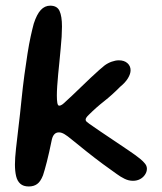

<svg xmlns="http://www.w3.org/2000/svg" viewBox="-20 -654 584 694"><path d="M84 20Q64.5 20 53.5 10.2Q42.5 0.5 38.2 -17.5Q34 -35.5 34 -59.5Q34 -81.5 37.8 -116.5Q41.5 -151.5 47 -196.2Q52.5 -241 57.5 -291.5Q62.5 -341 68.2 -383.2Q74 -425.5 79.5 -460.5Q85 -495.5 91 -522.8Q97 -550 102 -568.5Q113 -602.5 127.5 -618Q142 -633.5 161.5 -633.5Q186.5 -633.5 195.2 -614.5Q204 -595.5 204 -558Q204 -541.5 202.8 -521Q201.5 -500.5 199.2 -477.5Q197 -454.5 194.8 -431Q192.5 -407.5 190.2 -385Q188 -362.5 186.8 -342.8Q185.5 -323 185.5 -308.5Q185.5 -292.5 187.2 -282.2Q189 -272 194 -272Q199 -272 205 -276.2Q211 -280.5 218.5 -288Q226.5 -295 241.2 -309Q256 -323 273.5 -340Q291 -357 308.2 -373.2Q325.5 -389.5 338.8 -401.2Q352 -413 357.5 -417Q369.5 -426 383.5 -431Q397.5 -436 409.5 -436Q429 -436 440.5 -425.8Q452 -415.5 452 -400Q452 -387 442.5 -371.2Q433 -355.5 414.5 -340.5Q385.5 -311 356.5 -288.2Q327.5 -265.5 302 -240Q289.5 -228.5 289.5 -221.5Q289.5 -217.5 293 -214.2Q296.5 -211 303.5 -206Q317.5 -196 341.2 -180Q365 -164 392.5 -145.5Q420 -127 445.2 -110Q470.5 -93 486.5 -80Q497.5 -71 504.2 -62.5Q511 -54 511 -44Q511 -33 504.2 -22.8Q497.5 -12.5 486.2 -6.5Q475 -0.5 460.5 -0.5Q445 -0.5 430.2 -7.8Q415.5 -15 402 -25Q381 -39.5 352 -61Q323 -82.5 292.8 -106.5Q262.5 -130.5 237 -151.5Q224.5 -162 213.5 -168.8Q202.5 -175.5 193 -175.5Q183 -175.5 176.8 -169Q170.5 -162.5 167.5 -150Q157.5 -101 149.5 -69.8Q141.5 -38.5 135.5 -20.5Q126.5 2.5 114.2 11.2Q102 20 84 20Z"/></svg>

Font: Gluten Thin
Style: Regular
Weight: 400
Version: Version 1.300